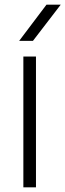

<svg xmlns="http://www.w3.org/2000/svg" viewBox="-20 -802 280 822"><path d="M80 -560H134V0H80ZM179 -782H240L121 -627H62Z"/></svg>

Font: Bounded
Style: Regular
Weight: 200
Designer: Vlad Churkin
Version: Version 1.0